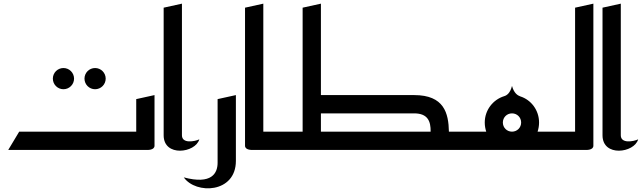

<svg xmlns="http://www.w3.org/2000/svg" viewBox="-20 -820 3510 1050"><path d="M442 -390C442 -358 468 -332 500 -332C532 -332 558 -358 558 -390C558 -422 532 -448 500 -448C468 -448 442 -422 442 -390ZM269 -390C269 -358 295 -332 327 -332C359 -332 385 -358 385 -390C385 -422 359 -448 327 -448C295 -448 269 -422 269 -390Z M825 -300 725 -278V-100H85L25 0H785C785 0 825 2 825 -23Z M975 -800 875 -778V-80C875 40 1049 17 1070 -58C1045 -46 975 -33 975 -80Z M1270 60V-300L1170 -278V70C1170 127 1138 191 985 150C1051 244 1270 237 1270 60Z M1420 -800 1320 -778V-23C1320 2 1360 0 1360 0H1540V-100H1420Z M2555 -100H2435C2433 -201 2409 -300 2245 -300H1735V-800L1635 -778V-100H1470V0H2395C2395 0 2396 0 2399 0H2555ZM2245 -200C2320 -200 2336 -156 2335 -100H1735V-200Z M2515 -100V0H3045V-100H2920C2925 -116 2928 -132 2928 -150C2928 -217 2885 -274 2825 -293C2811 -298 2791 -310 2780 -350C2770 -310 2751 -298 2737 -294C2676 -275 2631 -218 2631 -150C2631 -132 2634 -116 2639 -100ZM2730 -150C2730 -178 2752 -200 2780 -200C2808 -200 2830 -178 2830 -150C2830 -122 2808 -100 2780 -100C2752 -100 2730 -122 2730 -150Z M3225 -800 3125 -778V-100H3005V0H3185C3185 0 3225 2 3225 -23Z M3375 -800 3275 -778V-80C3275 40 3449 17 3470 -58C3445 -46 3375 -33 3375 -80Z"/></svg>

Font: Reem Kufi
Style: Regular
Weight: 400
Designer: Khaled Hosny
Version: Version 0.007